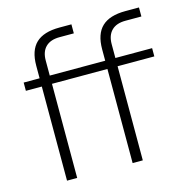

<svg xmlns="http://www.w3.org/2000/svg" viewBox="-108 -840 922 944"><g transform="rotate(-15 353.0 -368.5)"><path d="M169.9 0H118.2V-479H37.1V-521H118.2V-585Q118.2 -662.6 157.2 -699.7Q196.3 -736.8 276.9 -736.8H337.9V-690.9H265.1Q218.8 -690.9 194.3 -666.7Q169.9 -642.6 169.9 -598.1V-521H452.1V-579.1Q452.1 -656.7 491.2 -693.8Q530.3 -731 610.8 -731H680.2V-685.1H599.1Q552.7 -685.1 528.3 -660.6Q503.9 -636.2 503.9 -591.8V-521H690.9V-479H503.9V0H452.1V-479H169.9Z"/></g></svg>

Font: Sora ExtraLight
Style: Regular
Weight: 200
Designer: Jonathan Barnbrook, Julián Moncada
Foundry: Barnbrook Fonts
Version: Version 2.000